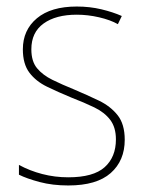

<svg xmlns="http://www.w3.org/2000/svg" viewBox="-20 -558 444 588"><path d="M362 -130Q362 -66 319 -28Q276 10 189 10Q141 10 101.5 -0.5Q62 -11 38 -23V-53Q71 -35 109.5 -25Q148 -15 189 -15Q266 -15 300.5 -46Q335 -77 335 -131Q335 -168 317.5 -191Q300 -214 269 -229Q238 -244 199 -259Q158 -276 124 -292.5Q90 -309 70 -335.5Q50 -362 50 -407Q50 -466 93 -502Q136 -538 215 -538Q255 -538 290.5 -529.5Q326 -521 353 -509L341 -484Q318 -497 283.5 -505Q249 -513 215 -513Q151 -513 113.5 -486Q76 -459 76 -407Q76 -370 93.5 -349Q111 -328 140.5 -313.5Q170 -299 207 -284Q247 -267 282.5 -250Q318 -233 340 -205.5Q362 -178 362 -130Z"/></svg>

Font: Noto Sans Telugu SemiCondensed Thin
Style: Regular
Weight: 100
Width: 4
Designer: Jelle Bosma - Monotype Design Team
Foundry: Monotype Imaging Inc.
Version: Version 2.005; ttfautohint (v1.8.4.7-5d5b)